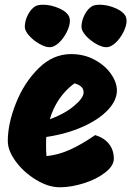

<svg xmlns="http://www.w3.org/2000/svg" viewBox="-20 -793 560 813"><path d="M85 -679Q85 -705 98.5 -731Q112 -757 132 -768Q145 -773 162 -773Q196 -773 231 -757.5Q266 -742 274 -719Q276 -711 276 -705Q276 -684 262.5 -657Q249 -630 229 -611.5Q209 -593 190 -593Q172 -593 146.5 -607.5Q121 -622 103 -642.5Q85 -663 85 -679ZM325 -679Q325 -705 338.5 -731Q352 -757 372 -768Q385 -773 402 -773Q436 -773 471 -757.5Q506 -742 514 -719Q516 -711 516 -705Q516 -684 502.5 -657Q489 -630 469 -611.5Q449 -593 430 -593Q412 -593 386.5 -607.5Q361 -622 343 -642.5Q325 -663 325 -679ZM13 -196Q13 -269 47.5 -356Q82 -443 143 -503.5Q204 -564 281 -564Q336 -564 380.5 -540Q425 -516 450 -480Q475 -444 475 -410Q475 -368 437 -327.5Q399 -287 331 -256.5Q263 -226 176 -213Q175 -201 175 -177Q175 -147 177 -132Q227 -137 276 -159Q325 -181 383 -221Q422 -209 442 -183Q462 -157 462 -121Q462 -91 425.5 -62.5Q389 -34 335 -17Q281 0 233 0Q185 0 133 -31.5Q81 -63 47 -109Q13 -155 13 -196ZM334 -402Q334 -430 295 -440Q257 -412 230.5 -373Q204 -334 191 -288Q252 -310 293 -344Q334 -378 334 -402Z"/></svg>

Font: Mogra
Style: Regular
Weight: 400
Designer: Lipi Raval
Foundry: Lipi Raval
Version: Version 1.002;PS 1.002;hotconv 1.0.88;makeotf.lib2.5.647800;